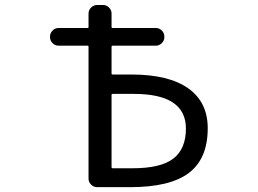

<svg xmlns="http://www.w3.org/2000/svg" viewBox="-20 -775 1040 774"><path d="M429.7 -478.5Q429.7 -474.6 434.6 -474.6H509.8Q660.2 -474.6 738.8 -418.9Q817.4 -363.3 817.4 -257.8Q817.4 -135.7 741.7 -78.1Q666 -20.5 504.9 -20.5H372.1Q357.4 -20.5 347.2 -30.8Q336.9 -41 336.9 -54.7V-585.9Q336.9 -590.8 333 -590.8H215.8Q202.1 -590.8 191.9 -601.1Q181.6 -611.3 181.6 -625V-627Q181.6 -641.6 191.9 -651.9Q202.1 -662.1 215.8 -662.1H333Q336.9 -662.1 336.9 -666V-720.7Q336.9 -734.4 347.2 -744.6Q357.4 -754.9 372.1 -754.9H395.5Q409.2 -754.9 419.4 -744.6Q429.7 -734.4 429.7 -720.7V-666Q429.7 -662.1 434.6 -662.1H608.4Q622.1 -662.1 632.3 -651.9Q642.6 -641.6 642.6 -627V-625Q642.6 -611.3 632.3 -601.1Q622.1 -590.8 608.4 -590.8H434.6Q429.7 -590.8 429.7 -585.9ZM429.7 -101.6Q429.7 -96.7 434.6 -96.7H514.6Q627.9 -96.7 678.7 -135.7Q729.5 -174.8 729.5 -256.8Q729.5 -396.5 519.5 -396.5Q518.6 -396.5 516.6 -396.5H434.6Q429.7 -396.5 429.7 -392.6Z"/></svg>

Font: Rounded-L Mgen+ 2m regular
Style: Regular
Weight: 400
Designer: [Source Han Sans]
Ryoko NISHIZUKA  (kana & ideographs); Paul D. Hunt (Latin, Greek & Cyrillic); Wenlong ZHANG  (bopomofo
Version: Version 1.059.20150602